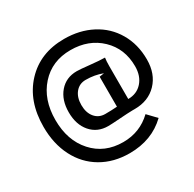

<svg xmlns="http://www.w3.org/2000/svg" viewBox="-166 -861 1132 1121"><g transform="rotate(-30 400.0 -300.0)"><path d="M390.1 -185.1Q432.6 -185.1 470.2 -188V-390.1L502.4 -395Q450.2 -415 390.1 -415Q347.2 -415 321 -383.3Q294.9 -351.6 294.9 -299.8Q294.9 -248 321 -216.6Q347.2 -185.1 390.1 -185.1ZM40 -299.8Q40 -473.1 139.2 -579.1Q238.3 -685.1 399.9 -685.1Q503.9 -685.1 585.7 -642.3Q667.5 -599.6 713.6 -520.8Q759.8 -441.9 759.8 -339.8Q759.8 -242.7 702.9 -183.3Q646 -124 553.2 -124H537.1Q506.3 -123.5 449.7 -119.4Q393.1 -115.2 370.1 -115.2Q297.9 -115.2 253.9 -166Q210 -216.8 210 -299.8Q210 -382.8 253.9 -433.8Q297.9 -484.9 370.1 -484.9Q392.1 -484.9 456.1 -478Q520 -471.2 553.2 -471.2Q549.8 -449.7 549.8 -415V-193.8Q608.4 -193.8 644.3 -234.1Q680.2 -274.4 680.2 -339.8Q680.2 -458.5 601.1 -534.2Q522 -609.9 399.9 -609.9Q274.4 -609.9 197.3 -523.7Q120.1 -437.5 120.1 -299.8Q120.1 -162.1 197.3 -76.2Q274.4 9.8 399.9 9.8Q512.7 9.8 592.8 -66.9L647.9 -9.3Q549.8 85 399.9 85Q293 85 211.2 37.1Q129.4 -10.7 84.7 -98.1Q40 -185.5 40 -299.8Z"/></g></svg>

Font: Nikodecs
Style: Medium
Weight: 500
Version: Version 0.29